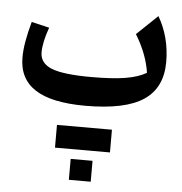

<svg xmlns="http://www.w3.org/2000/svg" viewBox="-61 -575 1001 1055"><g transform="rotate(5 439.5 -47.5)"><path d="M734.4 -201.2Q718.8 -304.7 655.3 -407.7L770 -517.1Q834.5 -406.2 834.5 -269Q834.5 -127 733.2 -59.1Q631.8 8.8 412.6 8.8Q226.1 8.8 135.7 -49.6Q45.4 -107.9 45.4 -225.6Q45.4 -267.1 54 -315.9Q62.5 -364.7 79.1 -424.3L177.2 -401.4Q147.5 -318.4 147.5 -263.2Q147.5 -202.6 212.6 -177Q277.8 -151.4 430.7 -151.4Q547.4 -151.4 618.7 -163.1Q689.9 -174.8 734.4 -201.2ZM357.9 306.6H478.5V421.9H357.9ZM266.6 252.4V127H569.8V252.4Z"/></g></svg>

Font: Pinar-DS3-FD Bold
Style: Regular
Weight: 700
Designer: Amin Abedi
Version: Version 3.000